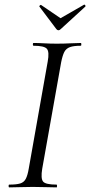

<svg xmlns="http://www.w3.org/2000/svg" viewBox="-20 -811 390 831"><path d="M20.2 0Q17.2 0 17.2 -6Q17.2 -12 20.2 -12Q51.2 -12 67.5 -17Q83.8 -22 91.6 -37Q99.5 -52 104.4 -81L186.4 -544Q194.4 -587 182.7 -600Q171.1 -613 125.2 -613Q122.2 -613 122.2 -619Q122.2 -625 125.2 -625Q145.7 -625 171.4 -623.5Q197 -622 225.6 -622Q258.2 -622 284.2 -623.5Q310.2 -625 329.8 -625Q332 -625 332 -619Q332 -613 329.8 -613Q298.9 -613 282.5 -607Q266.1 -601 258.3 -586Q250.6 -571 244.8 -542L162.8 -81Q155.6 -38 166.7 -25Q177.7 -12 224.8 -12Q226.8 -12 226.8 -6Q226.8 0 224.8 0Q204.4 0 178.8 -1Q153.2 -2 121.6 -2Q92.9 -2 66.9 -1Q40.8 0 20.2 0ZM224 -685 150.4 -782.6Q149.4 -784.7 152.8 -787.7Q156.2 -790.8 157.6 -789.6L242 -732.2L343.4 -790.4Q346.2 -792.2 348.8 -788.4Q351.4 -784.5 349.4 -782.6L242.8 -685Q232.6 -674.8 224 -685Z"/></svg>

Font: Cormorant Infant Light
Style: Italic
Weight: 300
Italic angle: -10°
Designer: Christian Thalmann (Catharsis Fonts)
Foundry: Catharsis Fonts
Version: Version 4.001